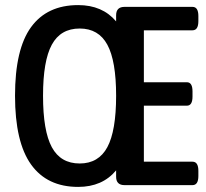

<svg xmlns="http://www.w3.org/2000/svg" viewBox="-20 -727 810 754"><path d="M287 7Q165 7 102 -81Q39 -169 39 -351Q39 -534 102 -620.5Q165 -707 287 -707Q382 -707 436 -643V-667Q436 -700 469 -700H736Q759 -700 759 -664V-644Q759 -608 736 -608H545V-404H714Q736 -404 736 -368V-348Q736 -312 714 -312H545V-92H736Q759 -92 759 -56V-36Q759 0 736 0H469Q436 0 436 -33V-58Q382 7 287 7ZM293 -85Q367 -85 401.5 -149Q436 -213 436 -351Q436 -488 401.5 -551.5Q367 -615 293 -615Q218 -615 183.5 -551.5Q149 -488 149 -351Q149 -213 183.5 -149Q218 -85 293 -85Z"/></svg>

Font: Asap Condensed Medium
Style: Regular
Weight: 500
Width: 3
Designer: Pablo Cosgaya
Foundry: Omnibus-Type
Version: Version 3.001; ttfautohint (v1.8.4.7-5d5b)